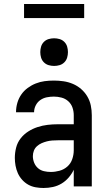

<svg xmlns="http://www.w3.org/2000/svg" viewBox="-20 -930 540 958"><path d="M197 8Q178 8 158 4.5Q138 1 121 -8.5Q104 -18 90.5 -33Q77 -48 69 -66Q61 -84 57.5 -103.5Q54 -123 54 -142Q54 -168 60.5 -193.5Q67 -219 83 -239.5Q99 -260 121 -274Q143 -288 167.5 -296Q192 -304 217.5 -307Q243 -310 269 -310H348V-355Q348 -375 341.5 -393.5Q335 -412 320.5 -425Q306 -438 287 -443Q268 -448 249 -448Q231 -448 213.5 -444.5Q196 -441 181.5 -431Q167 -421 158.5 -404.5Q150 -388 150 -370H60V-371Q60 -394 66.5 -416.5Q73 -439 86 -458Q99 -477 118 -491Q137 -505 158.5 -513.5Q180 -522 202.5 -525Q225 -528 249 -528Q273 -528 297 -524.5Q321 -521 343.5 -511.5Q366 -502 384.5 -486Q403 -470 415.5 -449Q428 -428 433 -404Q438 -380 438 -355V0H348V-83Q338 -62 322.5 -44Q307 -26 287 -14Q267 -2 244 3Q221 8 197 8ZM233 -72Q255 -72 277 -78Q299 -84 316 -99Q333 -114 340.5 -136Q348 -158 348 -180V-230H269Q255 -230 241 -229Q227 -228 213.5 -224.5Q200 -221 187.5 -215.5Q175 -210 164.5 -200.5Q154 -191 149 -178Q144 -165 144 -151Q144 -134 150.5 -118Q157 -102 169.5 -91Q182 -80 199 -76Q216 -72 233 -72ZM250 -601Q236 -601 222.5 -605Q209 -609 199 -619Q189 -629 185 -642.5Q181 -656 181 -670Q181 -684 185 -697.5Q189 -711 199 -721Q209 -731 222.5 -735Q236 -739 250 -739Q264 -739 277.5 -735Q291 -731 301 -721Q311 -711 315 -697.5Q319 -684 319 -670Q319 -656 315 -642.5Q311 -629 301 -619Q291 -609 277.5 -605Q264 -601 250 -601ZM100 -840V-910H400V-840Z"/></svg>

Font: Iosevka Term Medium
Style: Regular
Weight: 500
Monospace: yes
Designer: Belleve Invis
Foundry: Belleve Invis
Version: Version 26.3.1